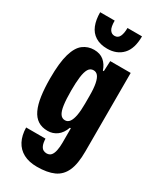

<svg xmlns="http://www.w3.org/2000/svg" viewBox="-228 -815 887 1065"><g transform="rotate(30 215.5 -282.0)"><path d="M204 177Q153 177 117.5 158Q82 139 63.5 103.5Q45 68 44 18H168Q169 45 175.5 60Q182 75 192 80.5Q202 86 213 86Q232 86 242 74Q252 62 256.5 40Q261 18 261 -9V-102H255Q241 -63 215 -44Q189 -25 156 -25Q119 -25 93.5 -41.5Q68 -58 52.5 -91Q37 -124 30 -173Q23 -222 23 -285Q23 -385 39.5 -441.5Q56 -498 86.5 -521Q117 -544 156 -544Q194 -544 218.5 -524Q243 -504 255 -468H261L264 -534H395V-31Q395 49 374.5 94Q354 139 312 158Q270 177 204 177ZM210 -124Q228 -124 239 -139.5Q250 -155 255.5 -185Q261 -215 261 -260V-309Q261 -358 255 -387.5Q249 -417 238 -430.5Q227 -444 210 -444Q189 -444 178 -425.5Q167 -407 162.5 -371.5Q158 -336 158 -285Q158 -228 163 -192.5Q168 -157 179.5 -140.5Q191 -124 210 -124ZM214 -585Q169 -585 138.5 -604Q108 -623 94 -658Q80 -693 80 -741H173Q173 -700 184 -683.5Q195 -667 214 -667Q236 -667 245.5 -687Q255 -707 255 -741H348Q348 -662 311.5 -623.5Q275 -585 214 -585Z"/></g></svg>

Font: Mona Sans Condensed
Style: Bold
Weight: 700
Width: 3
Designer: Deni Anggara
Foundry: GitHub
Version: Version 2.000